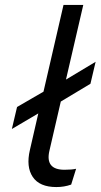

<svg xmlns="http://www.w3.org/2000/svg" viewBox="-20 -750 407 777"><path d="M226 -339 180 -140Q162 -63 241 -63Q271 -63 288 -67L268 -3Q240 7 208 7Q140 7 112.5 -34Q85 -75 101 -143L135 -291L28 -228L49 -317L156 -379L237 -730H317L247 -428L367 -500L346 -411Z"/></svg>

Font: Elaine Sans
Style: Italic
Weight: 400
Italic angle: -13°
Designer: Wei Huang
Foundry: Wei Huang
Version: Version 2.001;December 24, 2019;FontCreator 12.0.0.2547 64-b